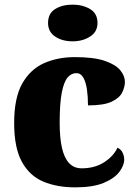

<svg xmlns="http://www.w3.org/2000/svg" viewBox="-20 -797 593 827"><path d="M304 10Q225 10 166 -15Q107 -40 74 -100.5Q41 -161 41 -267Q41 -376 76 -437.5Q111 -499 170 -525Q229 -551 302 -551Q384 -551 431 -535Q478 -519 498 -494.5Q518 -470 518 -444Q518 -424 507 -400Q496 -376 462 -359.5Q428 -343 359 -343Q359 -380 354.5 -411.5Q350 -443 339 -462.5Q328 -482 309 -482Q287 -482 271 -463Q255 -444 246 -397.5Q237 -351 237 -268Q237 -203 247 -159.5Q257 -116 278 -94Q299 -72 332 -72Q388 -72 428.5 -98Q469 -124 486 -161Q502 -153 508.5 -138.5Q515 -124 515 -110Q515 -84 493.5 -56Q472 -28 426 -9Q380 10 304 10ZM293 -619Q248 -619 217.5 -639.5Q187 -660 187 -698Q187 -739 217.5 -758Q248 -777 293 -777Q336 -777 368 -758Q400 -739 400 -698Q400 -660 368 -639.5Q336 -619 293 -619Z"/></svg>

Font: Noto Serif Gujarati Black
Style: Regular
Weight: 900
Version: Version 2.102